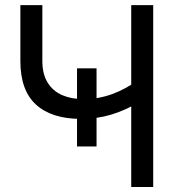

<svg xmlns="http://www.w3.org/2000/svg" viewBox="-20 -748 705 768"><path d="M61.5 -503.9V-727.5H149.4V-503.9Q149.4 -451.7 170.4 -417.7Q191.4 -383.8 228.3 -367.7Q265.1 -351.6 314 -351.6Q373 -351.6 427.7 -371.3Q482.4 -391.1 532.2 -427.7V-337.4Q481 -306.6 425 -289.6Q369.1 -272.5 303.7 -272.5Q187 -272.5 124.3 -329.3Q61.5 -386.2 61.5 -503.9ZM504.9 -727.5H592.8V0H504.9ZM288.1 -474.6H366.2V-162.1H288.1Z"/></svg>

Font: Intratopia Thin
Style: Regular
Weight: 100
Designer: Rasmus Andersson
Foundry: rsms
Version: Version 3.000;Glyphs 3.2.3 (3260)